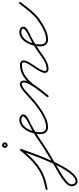

<svg xmlns="http://www.w3.org/2000/svg" viewBox="531 -1019 787 1901"><g transform="rotate(-90 924.5 -68.5)"><path d="M6.5 9.2C6.5 9.2 6.5 9.2 6.5 9.2C45.5 -1.4 85.1 -7.8 123.3 -22.1C236.3 -64.4 324.9 -155.5 398.4 -248.1C401.8 -252.3 398.6 -257.1 394.1 -259.6C389.7 -262.1 383.9 -262.3 382.1 -257.3C341.6 -148 195.6 286.5 79 286.5C58.3 286.5 49.5 264.7 49.5 247C49.5 227.1 68.5 208.9 82.3 196.9C133.1 152.5 197.9 119.6 256 85.7C339.8 36.7 422.9 -13.4 502.5 -69.2C506.8 -72.2 507.8 -78.2 504.8 -82.5C501.8 -86.8 495.8 -87.8 491.5 -84.8C412.4 -29.3 329.8 20.6 246.4 69.3C185 105.1 112.7 140.7 61.2 190.4C45.8 205.2 30.5 224.5 30.5 247C30.5 275.6 47.3 305.5 79 305.5C212.5 305.5 355.8 -131.7 399.9 -250.7C401.8 -255.7 399.3 -260.1 395.6 -262.2C391.9 -264.3 386.9 -264.1 383.6 -259.9C312.3 -170.2 226.3 -81 116.7 -39.9C79.1 -25.8 40 -19.6 1.5 -9.2C-3.5 -7.8 -6.5 -2.6 -5.2 2.5C-3.8 7.5 1.4 10.5 6.5 9.2ZM446.5 -414C446.5 -409.3 442.7 -405.5 438 -405.5C433.3 -405.5 429.5 -409.3 429.5 -414C429.5 -418.7 433.3 -422.5 438 -422.5C442.7 -422.5 446.5 -418.7 446.5 -414ZM410.5 -414C410.5 -398.8 422.8 -386.5 438 -386.5C453.2 -386.5 465.5 -398.8 465.5 -414C465.5 -429.2 453.2 -441.5 438 -441.5C422.8 -441.5 410.5 -429.2 410.5 -414Z M502.4 -69.2C502.4 -69.2 502.4 -69.2 502.4 -69.2C545.3 -99.1 589.7 -126.6 636 -151C664.6 -166.1 702.1 -179.2 726.4 -200.5C736 -208.8 741.5 -219.1 741.5 -232C741.5 -257.4 711.7 -270.5 690 -270.5C595.7 -270.5 546.5 -145.1 546.5 -66C546.5 -21.9 566.5 13.5 615 13.5C684.3 13.5 757 -30.9 811.5 -69.2C815.8 -72.3 816.8 -78.2 813.8 -82.5C810.7 -86.8 804.8 -87.8 800.5 -84.8C800.5 -84.8 800.5 -84.8 800.5 -84.8C749.6 -48.9 680 -5.5 615 -5.5C577.4 -5.5 565.5 -32.5 565.5 -66C565.5 -133.8 607.6 -251.5 690 -251.5C700.3 -251.5 722.5 -245.5 722.5 -232C722.5 -205.2 607.5 -157.5 585.9 -145C553.6 -126.4 522.2 -106.1 491.6 -84.8C487.3 -81.8 486.2 -75.9 489.2 -71.6C492.2 -67.3 498.1 -66.2 502.4 -69.2Z M811.4 -69.2C811.4 -69.2 811.4 -69.2 811.4 -69.2C855.4 -99.7 895.4 -135.5 935.3 -171C957.5 -190.7 1011.1 -246.8 1042.7 -246.8C1055.1 -246.8 1058.6 -234.8 1058.6 -224.4C1058.6 -167.9 952.2 -44.2 914.5 4.2C911.3 8.3 912 14.3 916.2 17.5C920.3 20.7 926.3 20 929.5 15.8C929.5 15.8 929.5 15.8 929.5 15.8C970.8 -37.3 1077.6 -160.5 1077.6 -224.4C1077.6 -245.6 1066.3 -265.8 1042.7 -265.8C1003.4 -265.8 950.1 -209.6 922.7 -185.2C883.3 -150.2 844 -114.9 800.6 -84.8C796.3 -81.8 795.2 -75.9 798.2 -71.6C801.2 -67.3 807.1 -66.2 811.4 -69.2ZM929.4 15.9C929.4 15.9 929.4 15.9 929.4 15.9C962.6 -25.6 996.8 -66.7 1026.8 -110.6C1075.6 -181.8 1142.8 -245.5 1234.2 -245.5C1245.7 -245.5 1257.6 -240.6 1257.6 -227.5C1257.6 -176.8 1153.2 -75.2 1153.2 -18.6C1153.2 5.7 1169.4 18.5 1193 18.5C1258.6 18.5 1320.1 -32.8 1371.5 -69.3C1375.8 -72.3 1376.8 -78.2 1373.7 -82.5C1370.7 -86.8 1364.8 -87.8 1360.5 -84.7C1360.5 -84.7 1360.5 -84.7 1360.5 -84.7C1312.9 -51 1253.6 -0.5 1193 -0.5C1179.8 -0.5 1172.2 -4.8 1172.2 -18.6C1172.2 -70 1276.6 -171.5 1276.6 -227.5C1276.6 -251.5 1256.4 -264.5 1234.2 -264.5C1136.2 -264.5 1063.6 -198 1011.2 -121.4C981.4 -77.9 947.4 -37.1 914.6 4.1C911.3 8.2 912 14.2 916.1 17.4C920.2 20.7 926.2 20 929.4 15.9Z M1371.4 -69.2C1371.4 -69.2 1371.4 -69.2 1371.4 -69.2C1414.3 -99.1 1458.7 -126.6 1505 -151C1533.6 -166.1 1571.1 -179.2 1595.4 -200.5C1605 -208.8 1610.5 -219.1 1610.5 -232C1610.5 -257.4 1580.7 -270.5 1559 -270.5C1464.7 -270.5 1415.5 -145.1 1415.5 -66C1415.5 -21.9 1435.5 13.5 1484 13.5C1553.3 13.5 1626 -30.9 1680.5 -69.2C1684.8 -72.3 1685.8 -78.2 1682.8 -82.5C1679.7 -86.8 1673.8 -87.8 1669.5 -84.8C1669.5 -84.8 1669.5 -84.8 1669.5 -84.8C1618.6 -48.9 1549 -5.5 1484 -5.5C1446.4 -5.5 1434.5 -32.5 1434.5 -66C1434.5 -133.8 1476.6 -251.5 1559 -251.5C1569.3 -251.5 1591.5 -245.5 1591.5 -232C1591.5 -205.2 1476.5 -157.5 1454.9 -145C1422.6 -126.4 1391.2 -106.1 1360.6 -84.8C1356.3 -81.8 1355.2 -75.9 1358.2 -71.6C1361.2 -67.3 1367.1 -66.2 1371.4 -69.2Z M1667.3 -70.2C1670.3 -65.9 1676.2 -64.9 1680.5 -67.9C1750.8 -117.8 1801.1 -190.9 1853.5 -258.2C1856.7 -262.3 1856 -268.3 1851.8 -271.5C1847.7 -274.7 1841.7 -274 1838.5 -269.8C1787.3 -204.1 1738.1 -132.2 1669.5 -83.4C1665.2 -80.4 1664.2 -74.4 1667.3 -70.2Z"/></g></svg>

Font: FRB American Cursive Extralight
Style: Italic
Weight: 200
Italic angle: -25°
Version: Version 2.0;Modular Font Editor K font №1